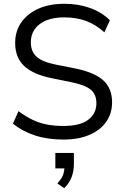

<svg xmlns="http://www.w3.org/2000/svg" viewBox="-20 -734 663 1022"><path d="M318.2 8.9Q233.2 8.9 166.2 -13.1Q99.2 -35.1 48.7 -75.8L78.6 -142.3Q114.2 -115.7 149.6 -98.1Q185 -80.5 226.3 -72Q267.5 -63.5 317.6 -63.5Q406.7 -63.5 449.9 -96.7Q493.1 -129.9 493.1 -184.6Q493.1 -231.7 463 -256.7Q433 -281.8 358.2 -296.9L252.7 -318.3Q155.7 -338.3 108.2 -383.2Q60.7 -428.1 60.7 -505.5Q60.7 -568.3 93.6 -615.2Q126.5 -662.1 185.2 -688Q244 -713.9 322.2 -713.9Q396.6 -713.9 459 -691.6Q521.4 -669.3 565 -626.2L535.6 -562Q489.4 -603.8 437.9 -622.6Q386.3 -641.5 321.2 -641.5Q239.1 -641.5 191.6 -605.7Q144.2 -570 144.2 -508.8Q144.2 -460.1 174.2 -432.5Q204.3 -405 273.4 -390.9L379 -369.9Q481.1 -349.4 528.9 -307.1Q576.6 -264.7 576.6 -189.3Q576.6 -130.6 545.3 -85.7Q513.9 -40.9 455.9 -16Q397.9 8.9 318.2 8.9ZM321.6 267.9 285.2 242.3Q308.2 218.2 315.7 196.9Q323.2 175.6 323.2 151.5L344.3 162.3H274.6V79.9H373.3V140Q373.3 177.3 360.8 209.7Q348.3 242 321.6 267.9Z"/></svg>

Font: Mulish ExtraLight
Style: Regular
Weight: 200
Designer: Vernon Adams
Foundry: Vernon Adams
Version: Version 3.603